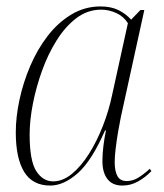

<svg xmlns="http://www.w3.org/2000/svg" viewBox="-20 -566 509 596"><path d="M136 10Q81 10 55 -32.5Q29 -75 29 -155Q29 -203 40.5 -256.5Q52 -310 74 -361.5Q96 -413 128 -454.5Q160 -496 201.5 -521Q243 -546 292 -546Q325 -546 348 -534.5Q371 -523 387 -505L416 -535H428L355 -202Q351 -183 346.5 -156.5Q342 -130 339 -104.5Q336 -79 336 -63Q336 -35 344.5 -19.5Q353 -4 373 -4Q392 -4 408.5 -14Q425 -24 445 -42L450 -35Q432 -16 409 -3Q386 10 360 10Q328 10 312.5 -11.5Q297 -33 298 -70Q298 -88 301 -113Q304 -138 309 -161H306Q265 -67 221.5 -28.5Q178 10 136 10ZM145 -3Q175 -3 203.5 -26.5Q232 -50 256.5 -89Q281 -128 299.5 -175.5Q318 -223 328 -271L377 -494Q364 -515 341 -525.5Q318 -536 294 -536Q252 -536 217.5 -510Q183 -484 156 -441Q129 -398 110.5 -346.5Q92 -295 82 -243.5Q72 -192 72 -149Q72 -67 92.5 -35Q113 -3 145 -3Z"/></svg>

Font: Noto Serif Display SemiCondensed ExtraLight
Style: Italic
Weight: 200
Width: 4
Italic angle: -12°
Designer: Monotype Design Team
Foundry: Monotype Imaging Inc.
Version: Version 2.009